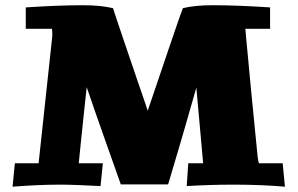

<svg xmlns="http://www.w3.org/2000/svg" viewBox="-20 -703 1133 731"><path d="M790 -683.1Q840.3 -683.1 894.8 -680.9Q949.2 -678.7 1008.3 -674.8V-593.3H914.1Q915.5 -575.2 918.2 -547.4Q920.9 -519.5 924.1 -485.4Q927.2 -451.2 930.9 -412.8Q934.6 -374.5 938.2 -336.2Q941.9 -297.9 945.6 -261.7Q949.2 -225.6 952.1 -195.3Q955.1 -165 957.3 -142.8Q959.5 -120.6 960.4 -110.8Q961.4 -100.6 962.6 -94Q963.9 -87.4 965.8 -81.5H1056.2L1064.9 7.8Q1020.5 3.9 971.7 2Q922.9 0 868.2 0Q819.3 0 775.9 1.5Q732.4 2.9 690.9 5.4L696.8 -81.5H753.4Q752.9 -81.5 747.1 -152.1Q741.2 -222.7 727.5 -369.6Q690.9 -240.2 664.1 -149.2Q637.2 -58.1 620.1 -1H439.9Q410.2 -85.4 377.7 -176.8Q345.2 -268.1 310.1 -371.1Q304.2 -316.9 298.8 -265.6Q293.5 -214.4 289.1 -172.9Q283.7 -124.5 279.8 -81.5H371.6L362.8 5.4Q314 2.9 276.1 1.5Q238.3 0 209 0Q166.5 0 121.6 2Q76.7 3.9 27.8 7.8L36.6 -81.5H127L178.7 -562Q179.2 -564.5 179.2 -567.1Q179.2 -569.8 179.2 -572.3Q179.2 -579.1 178.7 -584.2Q178.2 -589.4 177.7 -593.3H78.1V-674.8Q137.2 -678.7 191.7 -680.9Q246.1 -683.1 296.4 -683.1Q331.5 -683.1 359.6 -680.2Q387.7 -677.2 410.2 -671.9Q416.5 -652.3 427 -621.1Q437.5 -589.8 450.2 -552.2Q462.9 -514.6 476.6 -474.6Q490.2 -434.6 502.9 -397.5Q515.6 -360.4 526.1 -329.8Q536.6 -299.3 542.5 -281.7L625.5 -526.4Q647.9 -592.3 660.4 -628.2Q672.9 -664.1 676.3 -671.9Q721.2 -683.1 790 -683.1Z"/></svg>

Font: Tienne Black
Style: Regular
Weight: 900
Designer: vernon adams
Foundry: vernon adams
Version: Version 001.001